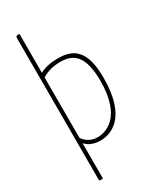

<svg xmlns="http://www.w3.org/2000/svg" viewBox="-233 -804 885 1074"><g transform="rotate(-30 209.5 -267.5)"><path d="M94 -735C76 -735 70 -735 70 -720V193C70 200 74 200 81 200C85 200 89 200 94 199V-29C109 -11 139 9 189 9C249 9 379 -22 379 -287C379 -458 318 -509 212 -509C167 -509 130 -502 94 -484ZM94 -453C127 -474 165 -485 214 -485C298 -485 355 -443 355 -281C355 -48 238 -16 187 -15C150 -15 117 -29 94 -63Z"/></g></svg>

Font: Yanone Kaffeesatz Extra Light
Style: Regular
Weight: 200
Designer: Yanone (Cyrillic: Daniel Pouzeot & Huerta Tipografica)
Foundry: Yanone
Version: Version 1.100;PS 001.100;hotconv 1.0.70;makeotf.lib2.5.58329